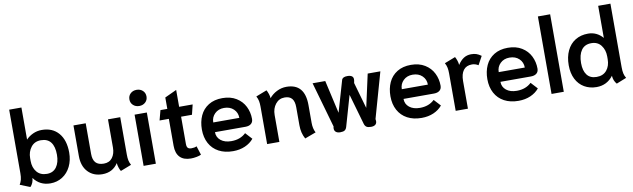

<svg xmlns="http://www.w3.org/2000/svg" viewBox="-44 -1257 5907 1791"><g transform="rotate(-10 2910.0 -361.5)"><path d="M38 -27Q51 -49 57 -72.5Q63 -96 63 -133V-734H179V-430Q206 -459 245 -477Q284 -495 329 -495Q430 -495 487.5 -428Q545 -361 545 -243Q545 -170 516.5 -112Q488 -54 437.5 -22Q387 10 324 10Q224 10 166 -69Q163 -21 133 11ZM429 -243Q429 -320 398 -361Q367 -402 304 -402Q244 -402 210.5 -358.5Q177 -315 177 -255V-229Q177 -165 211 -124Q245 -83 307 -83Q366 -83 397.5 -126.5Q429 -170 429 -243Z M628 -194V-485H744V-194Q744 -139 769 -112Q794 -85 846 -85Q899 -85 927 -122.5Q955 -160 955 -218V-485H1071V-131Q1071 -99 1075.5 -76.5Q1080 -54 1093 -30L990 10Q981 -4 973.5 -27Q966 -50 965 -69Q914 10 816 10Q731 10 679.5 -45Q628 -100 628 -194Z M1184 -633Q1184 -667 1207 -688.5Q1230 -710 1265 -710Q1300 -710 1323 -688.5Q1346 -667 1346 -633Q1346 -600 1323 -578.5Q1300 -557 1265 -557Q1230 -557 1207 -578.5Q1184 -600 1184 -633ZM1207 -485H1323V0H1207Z M1515 -136V-391H1427L1452 -485H1517V-593L1629 -645V-485H1757L1734 -391H1631V-133Q1631 -106 1641.5 -95Q1652 -84 1676 -84Q1705 -84 1725 -94L1752 -10Q1737 -2 1708.5 3.5Q1680 9 1654 9Q1586 9 1550.5 -28Q1515 -65 1515 -136Z M1801 -239Q1801 -312 1827.5 -370Q1854 -428 1908 -461.5Q1962 -495 2039 -495Q2116 -495 2170.5 -461.5Q2225 -428 2252 -373.5Q2279 -319 2279 -256Q2279 -226 2259.5 -210Q2240 -194 2206 -194H1917Q1917 -145 1954.5 -115Q1992 -85 2054 -85Q2139 -85 2192 -136L2250 -73Q2218 -34 2167.5 -12Q2117 10 2054 10Q1976 10 1919 -20.5Q1862 -51 1831.5 -107.5Q1801 -164 1801 -239ZM2164 -286Q2164 -336 2129.5 -369Q2095 -402 2039 -402Q1985 -402 1951 -368.5Q1917 -335 1917 -286Z M2704 -120V-291Q2704 -347 2681.5 -373.5Q2659 -400 2613 -400Q2559 -400 2526 -358Q2493 -316 2493 -255V0H2377V-354Q2377 -386 2372.5 -408.5Q2368 -431 2355 -455L2458 -495Q2467 -480 2474.5 -457.5Q2482 -435 2483 -416Q2511 -451 2554.5 -473Q2598 -495 2646 -495Q2820 -495 2820 -291V-122Q2820 -69 2841 -29L2736 10Q2704 -46 2704 -120Z M3013 -35Q3013 -43 3014 -47L3016 -54L2893 -485H3013L3084 -172L3170 -468Q3178 -495 3223 -495Q3280 -495 3280 -455Q3280 -446 3279 -441L3275 -420L3346 -172L3415 -485H3535L3413 -54L3414 -47Q3415 -42 3415 -34Q3415 -13 3401 -1.5Q3387 10 3360 10Q3331 10 3317 0.5Q3303 -9 3297 -30L3214 -319L3131 -30Q3125 -9 3111.5 0.5Q3098 10 3069 10Q3042 10 3027.5 -2Q3013 -14 3013 -35Z M3587 -239Q3587 -312 3613.5 -370Q3640 -428 3694 -461.5Q3748 -495 3825 -495Q3902 -495 3956.5 -461.5Q4011 -428 4038 -373.5Q4065 -319 4065 -256Q4065 -226 4045.5 -210Q4026 -194 3992 -194H3703Q3703 -145 3740.5 -115Q3778 -85 3840 -85Q3925 -85 3978 -136L4036 -73Q4004 -34 3953.5 -12Q3903 10 3840 10Q3762 10 3705 -20.5Q3648 -51 3617.5 -107.5Q3587 -164 3587 -239ZM3950 -286Q3950 -336 3915.5 -369Q3881 -402 3825 -402Q3771 -402 3737 -368.5Q3703 -335 3703 -286Z M4163 -354Q4163 -386 4158.5 -408.5Q4154 -431 4141 -455L4244 -495Q4253 -480 4260.5 -457.5Q4268 -435 4269 -416Q4295 -456 4325.5 -475.5Q4356 -495 4396 -495Q4424 -495 4445 -488Q4466 -481 4491 -463L4447 -382Q4418 -400 4387 -400Q4333 -400 4306 -364Q4279 -328 4279 -262V0H4163Z M4505 -239Q4505 -312 4531.5 -370Q4558 -428 4612 -461.5Q4666 -495 4743 -495Q4820 -495 4874.5 -461.5Q4929 -428 4956 -373.5Q4983 -319 4983 -256Q4983 -226 4963.5 -210Q4944 -194 4910 -194H4621Q4621 -145 4658.5 -115Q4696 -85 4758 -85Q4843 -85 4896 -136L4954 -73Q4922 -34 4871.5 -12Q4821 10 4758 10Q4680 10 4623 -20.5Q4566 -51 4535.5 -107.5Q4505 -164 4505 -239ZM4868 -286Q4868 -336 4833.5 -369Q4799 -402 4743 -402Q4689 -402 4655 -368.5Q4621 -335 4621 -286Z M5071 -734H5187V0H5071Z M5655 -69Q5595 10 5497 10Q5432 10 5381.5 -19.5Q5331 -49 5303 -104.5Q5275 -160 5275 -235Q5275 -314 5303 -373Q5331 -432 5382.5 -463.5Q5434 -495 5503 -495Q5586 -495 5642 -430V-734H5758V-133Q5758 -96 5763.5 -72Q5769 -48 5782 -27L5687 11Q5658 -21 5655 -69ZM5643 -229V-255Q5643 -316 5610.5 -359Q5578 -402 5518 -402Q5455 -402 5423.5 -357.5Q5392 -313 5392 -235Q5392 -163 5422.5 -123Q5453 -83 5514 -83Q5576 -83 5609.5 -124Q5643 -165 5643 -229Z"/></g></svg>

Font: Niramit SemiBold
Style: Regular
Weight: 600
Designer: Katatrad Aksorn Co.,Ltd.
Foundry: Cadson Demak Co.,Ltd.
Version: Version 1.001; ttfautohint (v1.6)